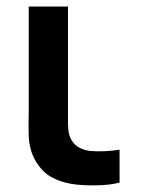

<svg xmlns="http://www.w3.org/2000/svg" viewBox="-20 -560 434 589"><path d="M90.7 -63.8Q79.5 -82.2 74.4 -101.4Q69.2 -120.6 68.3 -140Q67.3 -159.3 67.8 -193.5Q68.2 -202.1 68.2 -220.7V-540H188.5V-227.3V-210.9Q188 -178.5 189.8 -160.9Q191.5 -143.2 199.5 -130.2Q208.8 -114.6 224.1 -106.6Q239.3 -98.6 258.5 -96.8Q298.4 -93.5 346.8 -100.8V0Q318.2 8 274.1 8.6Q230 9.2 199.3 4.2Q164.1 -2 137.3 -16.9Q110.5 -31.8 90.7 -63.8Z"/></svg>

Font: Tap Sans
Style: Regular
Weight: 400
Designer: Tap Payments
Foundry: Tap Payments
Version: Version 1.001;Glyphs 3.1.2 (3151)